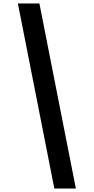

<svg xmlns="http://www.w3.org/2000/svg" viewBox="-20 -918 540 1106"><path d="M293 168 83 -898H207L417 168Z"/></svg>

Font: Iosevka SS08
Style: Bold Italic
Weight: 700
Italic angle: -10°
Monospace: yes
Designer: Belleve Invis
Foundry: Belleve Invis
Version: 2.1.0; ttfautohint (v1.8.2)